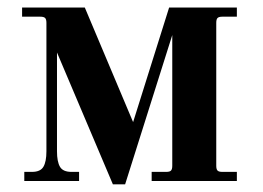

<svg xmlns="http://www.w3.org/2000/svg" viewBox="-20 -476 691 505"><path d="M603 -456.1V-432.1H564.9Q555.7 -432.1 552.2 -428.7Q548.8 -425.3 548.8 -416V-40Q548.8 -30.8 552.2 -27.3Q555.7 -23.9 564.9 -23.9H603V0H378.9V-23.9H417Q426.3 -23.9 429.7 -27.3Q433.1 -30.8 433.1 -40V-383.8L309.1 8.8H276.9L129.9 -337.9V-78.1Q129.9 -50.8 137.7 -37.4Q145.5 -23.9 168 -23.9H188V0H43.9V-23.9H64Q86.4 -23.9 94.2 -37.4Q102.1 -50.8 102.1 -78.1V-416Q102.1 -425.3 98.6 -428.7Q95.2 -432.1 85.9 -432.1H38.1V-456.1H203.1L330.1 -154.8L424.8 -456.1Z"/></svg>

Font: Flanker Steampunk
Style: Bold
Weight: 700
Designer: Alexey Kryukov, Leonardo Di Lena
Foundry: Alexey Kryukov, Leonardo Di Lena
Version: 1.210